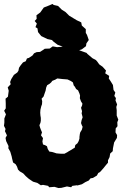

<svg xmlns="http://www.w3.org/2000/svg" viewBox="-24 -923 617 969"><path d="M271 26 251 20 224 22 219 15 193 10 182 12 164 0 143 -6 122 -20 106 -34 93 -48 76 -58 67 -67 62 -82 55 -94 42 -103 37 -123 35 -133 28 -157 18 -175 19 -186 7 -211 4 -227 11 -240 1 -261 4 -272 -4 -288 -2 -304V-325L6 -346L-3 -364L5 -376V-401L4 -425L16 -435L20 -465L15 -482L30 -498L27 -509L33 -524L46 -545L63 -557L69 -566L72 -581L80 -593L92 -608L106 -614L112 -628L122 -631L140 -643L148 -654L161 -660L178 -661L195 -672L202 -677L227 -678L242 -689L264 -685L289 -687L305 -689L318 -687L341 -684L347 -678L367 -673L385 -666L413 -656L417 -651L443 -629L460 -620L467 -612L477 -598L494 -586L511 -567L507 -553L527 -540L525 -527L535 -512L546 -494L549 -469L558 -456L553 -439L561 -428L559 -416L567 -396L563 -383L565 -367V-340L573 -319L568 -306L569 -286L560 -275L559 -255L567 -241L566 -227L552 -204L546 -174L545 -160L532 -148L529 -130L521 -114V-102L510 -89L498 -74L481 -55L472 -50L465 -37L445 -25L433 -23L424 -12L407 -4L389 7L367 13L364 12L341 15L335 22L314 18L286 25ZM285 -147H301L316 -155L322 -159L334 -166L347 -174L353 -177L356 -191L367 -200L373 -211L377 -224V-232L379 -247L381 -255L389 -268L393 -283L389 -291L385 -302L388 -317L393 -331L388 -351L390 -362L385 -379L390 -390L392 -400L385 -411L379 -427L380 -441L377 -451L370 -467L360 -474L354 -485L348 -492L344 -507L334 -514L317 -522L306 -523L292 -524L275 -526L265 -527L255 -521L240 -515L234 -507L226 -500L214 -493L209 -481L206 -465L202 -454L196 -436L186 -425L189 -412L188 -397L184 -386L180 -369L179 -354L180 -340L182 -328V-313L180 -303L175 -291L178 -280L182 -269L188 -255L183 -240L193 -226L190 -209L193 -194L204 -190L213 -185L217 -171L225 -158L239 -156L249 -153L261 -149L272 -148ZM350 -664 328 -672H314L291 -688L267 -697L247 -712L238 -721L215 -726L184 -741L168 -761L165 -780L155 -786L162 -804L151 -817L161 -828L160 -846L179 -860L197 -885L225 -896L241 -903L247 -898L269 -893L288 -874L307 -862L325 -844L363 -821L386 -810L389 -794L409 -776V-757L415 -747L424 -721L412 -704L410 -690L389 -674L367 -667Z"/></svg>

Font: Winky Rough ExtraBold
Style: Regular
Weight: 800
Designer: Simon Atzbach
Foundry: typofactur
Version: Version 1.206; ttfautohint (v1.8.4.7-5d5b)